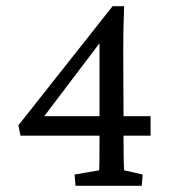

<svg xmlns="http://www.w3.org/2000/svg" viewBox="-20 -597 551 617"><path d="M377 -161.1Q377 -75.2 378.9 -49.8L438.5 -36.1L435.5 0H222.7L219.7 -36.1L298.8 -49.8Q299.8 -62.5 299.8 -161.1H45.9L39.1 -194.3L341.8 -577.1H378.9Q376 -506.8 376 -432.6L377 -223.6H463.9V-161.1ZM122.1 -223.6H299.8V-458Z"/></svg>

Font: Crimson Pro
Style: Regular
Weight: 400
Designer: Jacques Le Bailly
Foundry: Baron von Fonthausen
Version: Version 1.003